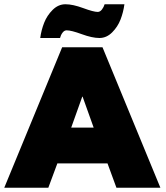

<svg xmlns="http://www.w3.org/2000/svg" viewBox="-36 -882 782 902"><path d="M277 -739.5Q266 -739.5 257.8 -728.5Q249.5 -717.5 246 -703.5H153Q158 -741 171.5 -775.2Q185 -809.5 211.5 -835.8Q238 -862 271.5 -862Q306 -862 354.8 -844Q403.5 -826 423 -826Q434 -826 442.8 -837.2Q451.5 -848.5 455.5 -862H548.5Q543.5 -824.5 530.2 -790.2Q517 -756 490.8 -729.8Q464.5 -703.5 431 -703.5Q397 -703.5 348 -721.5Q299 -739.5 277 -739.5ZM256 -660H445.5L717.5 0H511L469 -114.5H233.5L191 0H-16ZM298.5 -282.5H404L352 -428H350.5Z"/></svg>

Font: League Spartan Black
Style: Regular
Weight: 900
Foundry: The League of Moveable Type
Version: Version 2.002